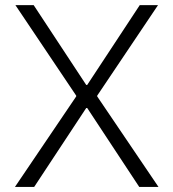

<svg xmlns="http://www.w3.org/2000/svg" viewBox="-20 -740 686 760"><path d="M325.2 -312.5H321.3L115.2 0H39.1L281.7 -358.4V-361.3L41 -719.7H113.3L321.3 -403.8H325.2L533.2 -719.7H605.5L364.7 -361.3V-358.4L607.4 0H531.2Z"/></svg>

Font: Reddit Sans Light
Style: Regular
Weight: 300
Designer: Stephen Hutchings
Foundry: Reddit
Version: Version 1.013